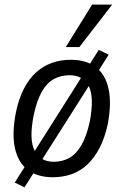

<svg xmlns="http://www.w3.org/2000/svg" viewBox="-20 -759 535 832"><path d="M209 9Q142 9 100 -23Q58 -55 44.5 -118Q31 -181 49 -272Q61 -331 83.5 -374.5Q106 -418 136.5 -445.5Q167 -473 205 -486.5Q243 -500 287 -500Q354 -500 395.5 -468Q437 -436 450.5 -373.5Q464 -311 447 -221Q434 -161 411.5 -118Q389 -75 359 -46.5Q329 -18 291 -4.5Q253 9 209 9ZM213 -58Q250 -58 280 -74.5Q310 -91 332.5 -129.5Q355 -168 369 -232Q389 -337 365 -385Q341 -433 281 -433Q245 -433 214.5 -417Q184 -401 162 -363Q140 -325 126 -260Q105 -154 130 -106Q155 -58 213 -58ZM86 53 44 32 408 -543 451 -522ZM265 -555 379 -739H466L324 -555Z"/></svg>

Font: Nunito Sans 10pt Condensed Medium
Style: Italic
Weight: 500
Width: 3
Italic angle: -9°
Designer: Vernon Adams
Foundry: Vernon Adams
Version: Version 3.101;gftools[0.9.27]